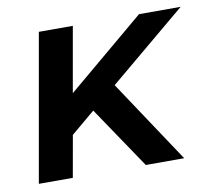

<svg xmlns="http://www.w3.org/2000/svg" viewBox="-62 -569 712 640"><g transform="rotate(-10 294.0 -249.5)"><path d="M326 -280 512 0H382L241 -209L160 -141L135 0H20L108 -499H223L184 -278L447 -499H588Z"/></g></svg>

Font: Bai Jamjuree SemiBold
Style: Italic
Weight: 600
Italic angle: -10°
Version: Version 1.000; ttfautohint (v1.6)